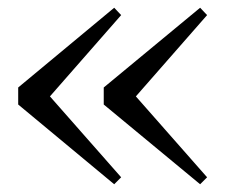

<svg xmlns="http://www.w3.org/2000/svg" viewBox="-20 -525 595 496"><path d="M275 -49 293 -67 109 -276 293 -486 275 -505 27 -299V-255ZM497 -49 515 -67 331 -276 515 -486 497 -505 248 -299V-255Z"/></svg>

Font: Source Han Serif CN Medium
Style: Regular
Weight: 500
Designer: Ryoko NISHIZUKA 西塚涼子 (kana & ideographs); Frank Grießhammer (Latin, Greek & Cyrillic); Wenlong ZHANG 张文龙 (bopomofo); San
Foundry: Adobe
Version: Version 2.002;hotconv 1.1.0;makeotfexe 2.6.0